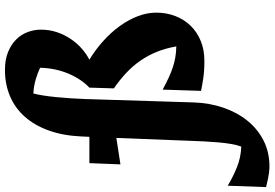

<svg xmlns="http://www.w3.org/2000/svg" viewBox="-256 -628 1080 755"><g transform="rotate(-90 283.5 -250.0)"><path d="M293.9 -658.2Q289.6 -642.6 285.9 -618.9Q282.2 -595.2 279.5 -567.4Q276.9 -539.6 274.9 -510Q272.9 -480.5 272 -453.1L258.8 -28.8Q256.8 34.2 238 88.9Q219.2 143.6 186.5 183.8Q153.8 224.1 108.4 247.1Q63 270 7.8 270Q3.9 270 -2.4 269.8Q-8.8 269.5 -18.3 268.3Q-27.8 267.1 -41.5 264.4Q-55.2 261.7 -74.2 256.8L-68.8 106Q-33.7 127 4.2 142.3Q42 157.7 85 159.2Q91.3 143.6 95.2 120.4Q99.1 97.2 101.6 69.8Q104 42.5 105.5 12.9Q106.9 -16.6 107.9 -44.9L119.1 -332Q92.3 -327.6 65.7 -323.7Q39.1 -319.8 15.1 -315.9L20 -438H123.5L125 -471.2Q128.4 -543 148.7 -598.6Q168.9 -654.3 202.9 -692.4Q236.8 -730.5 283.4 -750.2Q330.1 -770 386.2 -770Q427.2 -770 457 -757.8Q486.8 -745.6 506.3 -725.8Q525.9 -706.1 535.4 -680.7Q544.9 -655.3 544.9 -628.9Q544.9 -595.7 535.2 -566.4Q525.4 -537.1 509 -512.5Q492.7 -487.8 471.4 -469Q450.2 -450.2 426.8 -438Q466.3 -414.1 500.2 -383.5Q534.2 -353 558.8 -318.8Q583.5 -284.7 597.7 -248Q611.8 -211.4 611.8 -174.8Q611.8 -134.8 598.4 -100.1Q585 -65.4 560.3 -40Q535.6 -14.6 500.7 -0.2Q465.8 14.2 422.9 14.2Q381.8 14.2 353.5 9.8Q325.2 5.4 304.2 1L309.1 -149.9Q334.5 -136.2 355.5 -126.5Q376.5 -116.7 396.2 -110.1Q416 -103.5 435.8 -100.1Q455.6 -96.7 479 -96.2Q471.7 -138.2 457.5 -173.1Q443.4 -208 422.6 -237.8Q401.9 -267.6 374.8 -293Q347.7 -318.4 314 -341.8L316.9 -438Q333 -453.1 347.2 -474.1Q361.3 -495.1 371.8 -520Q382.3 -544.9 388.4 -573.2Q394.5 -601.6 395 -631.8Q386.2 -636.2 374.5 -640.6Q362.8 -645 349.6 -648.9Q336.4 -652.8 322.3 -655.3Q308.1 -657.7 293.9 -658.2Z"/></g></svg>

Font: Simonetta
Style: Black Italic
Weight: 900
Italic angle: -2°
Designer: Gayaneh Bagdasaryan
Foundry: Brownfox
Version: Version 1.002